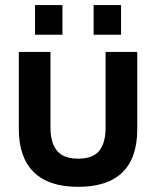

<svg xmlns="http://www.w3.org/2000/svg" viewBox="-20 -723 611 752"><path d="M53.7 -217.8V-519.5H177.7V-223.6Q177.7 -164.1 203.1 -132.8Q228.5 -101.6 286.1 -101.6Q343.8 -101.6 368.7 -132.3Q393.6 -163.1 393.6 -223.6V-519.5H517.6V-217.8Q517.6 -104.5 459.5 -47.9Q401.4 8.8 286.1 8.8Q170.9 8.8 112.3 -48.8Q53.7 -106.4 53.7 -217.8ZM117.2 -703.1H224.6V-586.9H117.2ZM346.7 -703.1H454.1V-586.9H346.7Z"/></svg>

Font: Altinn-DIN Exp
Style: DINExp-Bold
Weight: 700
Width: 7
Designer: Charles Nix
Foundry: Altinn
Version: Version 2.00